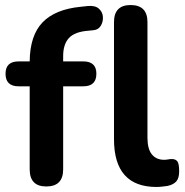

<svg xmlns="http://www.w3.org/2000/svg" viewBox="-20 -733 734 763"><path d="M602 10Q433 10 433 -180V-645Q433 -713 499 -713Q566 -713 566 -645V-186Q566 -141 583.5 -119.5Q601 -98 632 -98Q640 -98 648 -99.5Q656 -101 663 -101Q678 -101 685 -91.5Q692 -82 692 -52Q692 -25 680.5 -12Q669 1 645 6Q637 7 625 8.5Q613 10 602 10ZM164 8Q98 8 98 -60V-390H54Q2 -390 2 -440Q2 -489 54 -489H98Q99 -592 149 -644Q199 -696 300 -706L328 -709Q358 -712 373 -698.5Q388 -685 389 -665.5Q390 -646 380.5 -630.5Q371 -615 352 -613L332 -611Q277 -607 254 -582Q231 -557 231 -510V-489H311Q363 -489 363 -440Q363 -390 311 -390H231V-60Q231 8 164 8Z"/></svg>

Font: Chiron GoRound TC SB
Style: Regular
Weight: 500
Designer: Ryoko NISHIZUKA 西塚涼子 (kana, bopomofo & ideographs); Paul D. Hunt (Latin, Greek & Cyrillic); Sandoll Communications 산돌커뮤니
Foundry: Adobe
Version: Version 1.000;hotconv 1.1.1;makeotfexe 2.6.0